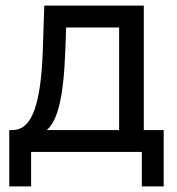

<svg xmlns="http://www.w3.org/2000/svg" viewBox="-20 -542 631 685"><path d="M13 123H91V0H486V123H564V-78H493V-522H138L133 -371C126 -136 82 -78 24 -78H13ZM147 -78C185 -111 207 -192 213 -363L216 -444H405V-78Z"/></svg>

Font: FIGSv2-sans-serif Medium
Style: Regular
Weight: 500
Designer: Matt McInerney, Pablo Impallari, Rodrigo Fuenzalida,Mirko Velimirovic
Foundry: Matt McInerney, Pablo Impallari, Rodrigo Fuenzalida
Version: Version 4.021;hotconv 1.0.109;makeotfexe 2.5.65596